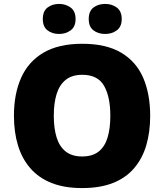

<svg xmlns="http://www.w3.org/2000/svg" viewBox="-20 -948 837 978"><path d="M745 -358Q745 -275 725 -207.5Q705 -140 663 -91Q621 -42 555.5 -16Q490 10 398 10Q308 10 242.5 -16Q177 -42 134.5 -91Q92 -140 71.5 -207.5Q51 -275 51 -359Q51 -470 88 -552.5Q125 -635 202 -680Q279 -725 399 -725Q521 -725 597.5 -679.5Q674 -634 709.5 -551.5Q745 -469 745 -358ZM254 -358Q254 -294 268.5 -247.5Q283 -201 315 -176Q347 -151 398 -151Q451 -151 482.5 -176Q514 -201 528 -247.5Q542 -294 542 -358Q542 -455 510 -511Q478 -567 399 -567Q347 -567 315 -541.5Q283 -516 268.5 -469.5Q254 -423 254 -358ZM198 -851Q198 -891 222 -909.5Q246 -928 281 -928Q315 -928 340 -909.5Q365 -891 365 -851Q365 -812 340 -793.5Q315 -775 281 -775Q246 -775 222 -793.5Q198 -812 198 -851ZM432 -851Q432 -891 456 -909.5Q480 -928 516 -928Q550 -928 575 -909.5Q600 -891 600 -851Q600 -812 575 -793.5Q550 -775 516 -775Q480 -775 456 -793.5Q432 -812 432 -851Z"/></svg>

Font: Noto Sans Thai Black
Style: Regular
Weight: 900
Version: Version 2.001